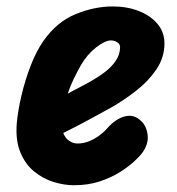

<svg xmlns="http://www.w3.org/2000/svg" viewBox="-20 -552 537 582"><path d="M204 9.5Q175 9.5 143 -0.2Q111 -10 84 -31.8Q57 -53.5 41.8 -90Q26.5 -126.5 31 -180Q34.5 -217.5 45.2 -263.2Q56 -309 73 -353Q90 -397 112 -428.5Q153 -486.5 210 -509.5Q267 -532.5 321.5 -532.5Q365.5 -532.5 401 -518.5Q436.5 -504.5 457.5 -479.5Q478.5 -454.5 478.5 -420.5Q478.5 -377.5 453.8 -341.2Q429 -305 392.5 -276.8Q356 -248.5 320.5 -228Q292.5 -212.5 254.5 -191.8Q216.5 -171 172 -149Q173 -145 176 -140Q179 -135 183.5 -130Q189 -125 197.2 -121Q205.5 -117 215 -117Q233.5 -117 250.5 -124Q267.5 -131 281.8 -141.8Q296 -152.5 305 -163Q329 -190.5 356 -198.5Q383 -206.5 403.5 -189Q424 -173 427.5 -142.8Q431 -112.5 407.5 -84Q403 -78 387 -63Q371 -48 345 -31.2Q319 -14.5 283.5 -2.5Q248 9.5 204 9.5ZM185.5 -268Q197.5 -275 217 -285Q236.5 -295 258.5 -307.5Q280.5 -320 300 -335.2Q319.5 -350.5 331.8 -369.2Q344 -388 344 -409.5Q344 -418 335.5 -423.8Q327 -429.5 316.5 -429.5Q298.5 -429.5 271.2 -408.2Q244 -387 225 -354Q214.5 -335.5 203.8 -313.5Q193 -291.5 185.5 -268Z"/></svg>

Font: Edu QLD Hand
Style: Regular
Weight: 400
Designer: Tina and Corey Anderson, Eben Sorkin
Foundry: Sorkin Type Co.
Version: Version 2.000